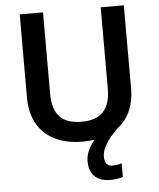

<svg xmlns="http://www.w3.org/2000/svg" viewBox="-61 -766 870 1051"><g transform="rotate(-5 373.5 -241.0)"><path d="M478 103C478 60 505 15 567 -47C629 -95 659 -168 659 -252V-714H532V-268C532 -158 485 -99 374 -99C268 -99 215 -150 215 -267V-714H87V-254C87 -95 185 10 370 10C393 10 415 8 436 5C407 38 387 78 387 119C387 191 428 232 501 232C531 232 552 228 572 222V147C560 150 542 155 520 155C495 155 478 139 478 103Z"/></g></svg>

Font: Noto Sans Sinhala SemiBold
Style: Regular
Weight: 600
Designer: Jelle Bosma - Monotype Design Team
Foundry: Monotype Imaging Inc.
Version: Version 2.006